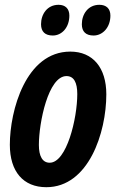

<svg xmlns="http://www.w3.org/2000/svg" viewBox="-20 -770 484 800"><path d="M370 -622C408 -622 440 -656 440 -705C440 -734 423 -750 394 -750C347 -750 321 -711 321 -669C321 -638 338 -622 370 -622ZM200 -622C238 -622 269 -656 269 -705C269 -734 252 -750 224 -750C177 -750 151 -711 151 -669C151 -638 168 -622 200 -622ZM173 10C349 10 423 -217 423 -377C423 -488 367 -555 273 -555C87 -555 21 -308 21 -167C21 -55 77 10 173 10ZM187 -92C157 -92 142 -119 142 -166C142 -259 181 -453 257 -453C288 -453 302 -426 302 -378C302 -277 258 -92 187 -92Z"/></svg>

Font: Noto Sans ExtraCondensed
Style: Bold Italic
Weight: 700
Width: 2
Italic angle: -12°
Designer: Monotype Design Team
Foundry: Monotype Imaging Inc.
Version: Version 2.013